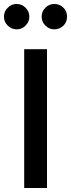

<svg xmlns="http://www.w3.org/2000/svg" viewBox="-42 -948 358 968"><path d="M80 0H195V-700H80ZM42 -928Q15 -928 -3 -909Q-22 -891 -22 -864Q-22 -837 -3 -819Q16 -800 42 -800Q68 -800 87 -819Q106 -838 106 -864Q106 -890 87 -909Q68 -928 42 -928ZM232 -928Q205 -928 187 -909Q168 -891 168 -864Q168 -837 187 -819Q206 -800 232 -800Q258 -800 278 -819Q296 -837 296 -864Q296 -891 278 -909Q259 -928 232 -928Z"/></svg>

Font: Unageo
Style: SemiBold
Weight: 600
Designer: Richard Sepsi
Foundry: Richard Sepsi
Version: Version 2.000